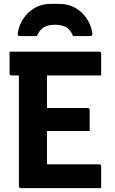

<svg xmlns="http://www.w3.org/2000/svg" viewBox="-20 -965 590 985"><path d="M169 -780H85Q75 -780 72.5 -783.5Q70 -787 72 -799Q78 -837 100.5 -870.5Q123 -904 158.5 -924.5Q194 -945 238 -945H286Q331 -945 366.5 -924.5Q402 -904 424.5 -870.5Q447 -837 453 -799Q455 -787 452 -783.5Q449 -780 439 -780H355Q342 -812 320 -825Q298 -838 262 -838Q227 -838 205 -825Q183 -812 169 -780ZM88 0Q77 0 77 -11V-578H40Q29 -578 29 -589V-700H488Q499 -700 499 -689V-578H221V-411H429Q440 -411 440 -400V-293H221V-122H488Q499 -122 499 -111V0Z"/></svg>

Font: Recursive Sn Lnr St
Style: Bold
Weight: 700
Version: Version 1.079;hotconv 1.0.112;makeotfexe 2.5.65598; ttfautoh